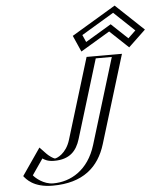

<svg xmlns="http://www.w3.org/2000/svg" viewBox="-71 -1211 1079 1287"><g transform="rotate(-5 469.0 -568.0)"><path d="M745 -825 564 -233C514.5 -71 396.2 15 231.2 15C113.2 15 62.3 -64 62.3 -64L170.3 -221C170.3 -221 212.2 -165 260.2 -165C314.2 -165 365.3 -198 390.7 -281L557 -825ZM474.3 -975 514.5 -884 701.8 -996 820.5 -884 916.3 -975 744.9 -1137ZM725.4 -810 549 -233C501.8 -78.8 394 0 235.8 0C145.2 0 96 -49.8 81.1 -68L169 -195.8C186.2 -177.8 215.9 -150 255.6 -150C318 -150 378.4 -191.8 405.7 -281L567.4 -810ZM494.5 -971.9 739.2 -1118.4 894.3 -971.9 823.8 -904.9 707.4 -1014.6 524 -904.9ZM725.4 -810H567.4L405.7 -281C378.4 -191.8 318 -150 255.6 -150C215.9 -150 186.2 -177.8 169 -195.8L81.1 -68C96 -49.8 145.2 0 235.8 0C394 0 501.8 -78.8 549 -233ZM494.5 -971.9 524 -904.9 707.4 -1014.6 823.8 -904.9 894.3 -971.9 739.2 -1118.4ZM745 -825H557L390.7 -281C365.3 -198.2 313.9 -165 260.2 -165C227.2 -165 198.9 -189.7 181.9 -207.5L169.8 -220.3L62.1 -63.7L67.7 -56.8C83.5 -37.5 135 15 231.2 15C396.1 15 514.5 -71.1 564 -233ZM474.3 -975 744.9 -1137 916.3 -975 820.5 -884 701.8 -996 514.5 -884ZM700.4 -810 524 -233C473.5 -67.9 354.2 0 235.8 0C171.1 0 117.5 -47.8 103.9 -65.7L177.5 -172.6C191.4 -163.5 211.4 -150 255.6 -150C359.5 -150 406.6 -202.4 430.7 -281L592.4 -810ZM516.6 -973.4 734.8 -1104.1 873.1 -973.4 822.1 -924.9 711.8 -1028.9 538 -924.9ZM770 -825H532L365.7 -281C337.9 -190.2 274.1 -165.5 261.2 -165C249.8 -167.1 222.4 -186.3 207.2 -202.2L164.1 -247.3L39.3 -66C55.3 -46.5 99.6 15 231.2 15C435.5 15 542.8 -81.9 589 -233ZM452.2 -973.5 500.6 -864 697.4 -981.7 822.2 -864 937.5 -973.5 749.2 -1151.3Z"/></g></svg>

Font: Hussar Outliner
Style: Obl
Weight: 700
Foundry: Cannot Into Space Fonts
Version: Version 0.92